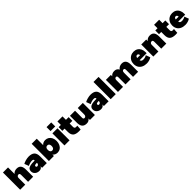

<svg xmlns="http://www.w3.org/2000/svg" viewBox="736 -3146 5559 5559"><g transform="rotate(-45 3515.5 -366.5)"><path d="M576 -287V0H368V-279Q368 -316 356.5 -332Q345 -348 322 -348Q290 -348 271 -327Q252 -306 252 -272V0H44V-705H252V-438Q309 -506 403 -506Q491 -506 533.5 -452.5Q576 -399 576 -287Z M1135 -276V0H941V-64Q929 -30 898 -10.5Q867 9 822 9Q770 9 728.5 -12Q687 -33 663 -70.5Q639 -108 639 -155Q640 -208 667 -239.5Q694 -271 753 -285.5Q812 -300 911 -300H939V-306Q939 -336 924.5 -346Q910 -356 870 -356Q839 -356 793 -342.5Q747 -329 710 -309L659 -444Q704 -470 772 -488Q840 -506 895 -506Q1019 -506 1077 -450.5Q1135 -395 1135 -276ZM939 -202V-209H923Q836 -209 836 -169Q836 -151 846 -139.5Q856 -128 873 -128Q902 -128 920.5 -148Q939 -168 939 -202Z M1790 -252Q1790 -176 1762 -116.5Q1734 -57 1684 -24Q1634 9 1572 9Q1526 9 1486 -9.5Q1446 -28 1425 -60V0H1220V-705H1428V-441Q1450 -471 1489 -488.5Q1528 -506 1572 -506Q1635 -506 1684.5 -474.5Q1734 -443 1762 -385.5Q1790 -328 1790 -252ZM1585 -252Q1585 -301 1564.5 -327Q1544 -353 1506 -353Q1467 -353 1446 -326.5Q1425 -300 1425 -250Q1425 -199 1446 -172Q1467 -145 1505 -145Q1543 -145 1564 -173Q1585 -201 1585 -252Z M1858 -494H2066V0H1858ZM2058 -742V-578H1866V-742Z M2525 -142 2515 5Q2480 9 2449 9Q2319 9 2261.5 -43Q2204 -95 2204 -209V-342H2113V-494H2204V-635H2412V-494H2523V-342H2412V-205Q2412 -171 2427.5 -155Q2443 -139 2475 -139Q2498 -139 2525 -142Z M3104 -494V0H2901V-59Q2853 9 2767 9Q2670 9 2623.5 -45Q2577 -99 2577 -210V-494H2785V-204Q2785 -149 2832 -149Q2860 -149 2878 -170.5Q2896 -192 2896 -226V-494Z M3666 -276V0H3472V-64Q3460 -30 3429 -10.5Q3398 9 3353 9Q3301 9 3259.5 -12Q3218 -33 3194 -70.5Q3170 -108 3170 -155Q3171 -208 3198 -239.5Q3225 -271 3284 -285.5Q3343 -300 3442 -300H3470V-306Q3470 -336 3455.5 -346Q3441 -356 3401 -356Q3370 -356 3324 -342.5Q3278 -329 3241 -309L3190 -444Q3235 -470 3303 -488Q3371 -506 3426 -506Q3550 -506 3608 -450.5Q3666 -395 3666 -276ZM3470 -202V-209H3454Q3367 -209 3367 -169Q3367 -151 3377 -139.5Q3387 -128 3404 -128Q3433 -128 3451.5 -148Q3470 -168 3470 -202Z M3751 -705H3959V0H3751Z M4874 -287V0H4666V-282Q4666 -318 4656.5 -333Q4647 -348 4624 -348Q4565 -348 4565 -264V0H4357V-282Q4357 -318 4347.5 -333Q4338 -348 4315 -348Q4256 -348 4256 -264V0H4048V-494H4251V-437Q4302 -506 4400 -506Q4502 -506 4541 -421Q4568 -461 4611 -483.5Q4654 -506 4704 -506Q4791 -506 4832.5 -452.5Q4874 -399 4874 -287Z M5428 -206H5141Q5150 -171 5172 -156.5Q5194 -142 5236 -142Q5270 -142 5306.5 -153Q5343 -164 5370 -183L5420 -48Q5382 -22 5329.5 -6.5Q5277 9 5225 9Q5137 9 5072.5 -22.5Q5008 -54 4973.5 -112.5Q4939 -171 4939 -249Q4939 -323 4971.5 -381.5Q5004 -440 5061.5 -473Q5119 -506 5191 -506Q5263 -506 5316.5 -474.5Q5370 -443 5399 -385Q5428 -327 5428 -249ZM5137 -300H5255Q5249 -368 5197 -368Q5171 -368 5156.5 -351.5Q5142 -335 5137 -300Z M6028 -287V0H5820V-279Q5820 -316 5808.5 -332Q5797 -348 5774 -348Q5742 -348 5723 -327Q5704 -306 5704 -272V0H5496V-494H5699V-432Q5756 -506 5855 -506Q5943 -506 5985.5 -452.5Q6028 -399 6028 -287Z M6483 -142 6473 5Q6438 9 6407 9Q6277 9 6219.5 -43Q6162 -95 6162 -209V-342H6071V-494H6162V-635H6370V-494H6481V-342H6370V-205Q6370 -171 6385.5 -155Q6401 -139 6433 -139Q6456 -139 6483 -142Z M7007 -206H6720Q6729 -171 6751 -156.5Q6773 -142 6815 -142Q6849 -142 6885.5 -153Q6922 -164 6949 -183L6999 -48Q6961 -22 6908.5 -6.5Q6856 9 6804 9Q6716 9 6651.5 -22.5Q6587 -54 6552.5 -112.5Q6518 -171 6518 -249Q6518 -323 6550.5 -381.5Q6583 -440 6640.5 -473Q6698 -506 6770 -506Q6842 -506 6895.5 -474.5Q6949 -443 6978 -385Q7007 -327 7007 -249ZM6716 -300H6834Q6828 -368 6776 -368Q6750 -368 6735.5 -351.5Q6721 -335 6716 -300Z"/></g></svg>

Font: Nunito Sans Heavy
Style: Regular
Weight: 400
Designer: Vernon Adams
Foundry: Vernon Adams
Version: Version 2.500